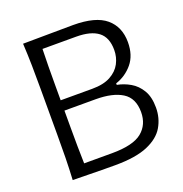

<svg xmlns="http://www.w3.org/2000/svg" viewBox="-134 -864 937 984"><g transform="rotate(-20 335.0 -371.5)"><path d="M327.6 2.9Q251 2.9 191.4 1.5Q131.8 0 97.2 0Q100.6 -62.5 101.6 -120.1Q102.5 -177.7 102.5 -246.6V-495.6Q102.5 -564.9 101.6 -622.8Q100.6 -680.7 97.2 -743.7Q159.7 -743.7 228.5 -744.9Q297.4 -746.1 370.6 -746.1Q493.2 -746.1 549.1 -698.7Q605 -651.4 605 -567.9Q605 -496.6 568.1 -452.1Q531.2 -407.7 476.1 -389.6V-381.3Q513.2 -374.5 547.4 -354.7Q581.5 -335 603.5 -298.3Q625.5 -261.7 625.5 -203.6Q625.5 -146.5 598.1 -99.6Q570.8 -52.7 505.9 -24.9Q440.9 2.9 327.6 2.9ZM179.2 -405.3H351.1Q413.1 -405.3 451.4 -426.3Q489.7 -447.3 507.6 -481.2Q525.4 -515.1 525.4 -554.2Q525.4 -622.6 485.1 -653.6Q444.8 -684.6 365.2 -684.6H181.6Q180.2 -635.7 179.7 -588.4Q179.2 -541 179.2 -484.9ZM181.6 -60.5H333.5Q449.2 -60.5 497.6 -100.1Q545.9 -139.6 545.9 -208Q545.9 -284.2 493.9 -316.7Q441.9 -349.1 349.6 -349.1H179.2V-257.3Q179.2 -201.7 179.7 -155Q180.2 -108.4 181.6 -60.5Z"/></g></svg>

Font: Pinar DS1 Regular
Style: Regular
Weight: 400
Designer: Amin Abedi
Version: Version 3.000